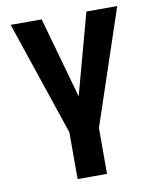

<svg xmlns="http://www.w3.org/2000/svg" viewBox="-84 -604 709 872"><g transform="rotate(-10 271.0 -167.5)"><path d="M168.3 -539.4 273.1 -166.2 374.6 -539.4H516.7L338.8 -8.5V203.1H203.1V-12.8L25.2 -539.4Z"/></g></svg>

Font: Interface
Style: Bold
Weight: 700
Designer: Rasmus Andersson
Foundry: rsms
Version: Version 1.8